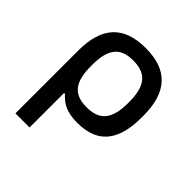

<svg xmlns="http://www.w3.org/2000/svg" viewBox="-190 -646 981 981"><g transform="rotate(45 300.0 -155.5)"><path d="M543 -244V-256C543 -427 465 -509 307 -509C149 -509 72 -427 72 -256V198H174V-51H181C213 -16 249 9 329 9C472 9 543 -69 543 -244ZM174 -247V-253C174 -370 213 -419 307 -419C401 -419 442 -370 442 -253V-247C442 -130 401 -81 307 -81C213 -81 174 -130 174 -247Z"/></g></svg>

Font: LT Wave Mono Medium
Style: Regular
Weight: 500
Designer: Daniel Lyons
Version: Version 2.5 (Glyphs App)